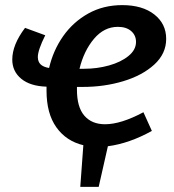

<svg xmlns="http://www.w3.org/2000/svg" viewBox="-20 -563 680 751"><path d="M281 -223V-212Q281 -144 310 -110.5Q339 -77 391 -77Q453 -77 541 -124L574 -51Q486 -2 402 9L366 168H294L306 5Q239 -11 200.5 -65Q162 -119 162 -208V-224Q98 -226 63 -255Q28 -284 28 -330Q28 -388 78 -454L157 -425Q128 -367 128 -340Q128 -322 138.5 -311.5Q149 -301 172 -297Q188 -366 227 -421.5Q266 -477 325 -510Q384 -543 458 -543Q537 -543 583.5 -506.5Q630 -470 630 -411Q630 -353 583.5 -310.5Q537 -268 462.5 -245.5Q388 -223 304 -223ZM291 -294H309Q360 -294 406.5 -307Q453 -320 482.5 -344Q512 -368 512 -399Q512 -425 493 -441.5Q474 -458 441 -458Q387 -458 347.5 -411Q308 -364 291 -294Z"/></svg>

Font: Bitter Pro SemiBold
Style: Italic
Weight: 600
Italic angle: -9°
Designer: Sol Matas, and Bitter project Authors
Foundry: Sol Matas
Version: Version 1.010